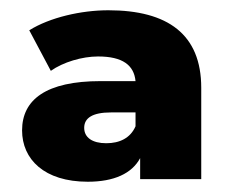

<svg xmlns="http://www.w3.org/2000/svg" viewBox="-20 -771 457 374"><path d="M244 -525C234 -502 213 -492 187 -492C160 -492 144 -503 144 -522C144 -541 160 -552 196 -552H244ZM151 -417C202 -417 237 -433 253 -463V-422H372V-600C372 -704 307 -751 191 -751C138 -751 77 -737 37 -712L79 -633C103 -650 140 -661 171 -661C219 -661 241 -644 244 -613H176C70 -613 23 -577 23 -517C23 -461 66 -417 151 -417Z"/></svg>

Font: Montserrat-Alt1 ExtBd
Style: Regular
Weight: 800
Designer: Differentunic
Foundry: Differentunic
Version: Version 7.222